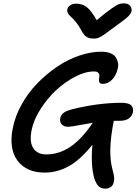

<svg xmlns="http://www.w3.org/2000/svg" viewBox="-20 -1015 810 1140"><path d="M716.8 -995.1Q738.3 -995.1 751 -982.2Q763.7 -969.2 761.2 -950.2Q758.8 -935.1 741 -917.5Q723.1 -899.9 660.2 -855Q645.5 -844.7 625 -829.3Q604.5 -814 596.9 -808.6Q589.4 -803.2 577.1 -796.4Q564.9 -789.6 555.9 -787.8Q546.9 -786.1 535.2 -786.1Q508.8 -786.1 492.9 -796.6Q477.1 -807.1 462.9 -835Q448.2 -862.8 430.7 -884.3Q413.1 -905.8 401.6 -915Q390.1 -924.3 383.8 -935.5Q377.4 -946.8 379.9 -960Q382.8 -974.6 397.7 -983.9Q412.6 -993.2 432.1 -993.2Q468.8 -993.2 494.9 -973.1Q521 -953.1 554.2 -895Q608.9 -941.4 642.3 -964.4Q675.8 -987.3 688.2 -991.2Q700.7 -995.1 716.8 -995.1ZM383.8 -262.2Q358.9 -262.2 346.2 -276.9Q333.5 -291.5 337.9 -314Q341.8 -333 358.4 -345.5Q375 -357.9 413.1 -367.2Q558.1 -403.3 696.8 -404.8Q744.1 -404.8 759 -389.6Q773.9 -374.5 769 -348.1Q765.1 -327.1 745.6 -312.5Q726.1 -297.9 694.8 -297.9H655.8L654.8 -293.9Q636.2 -197.8 635 -127.9Q633.8 -58.1 647.9 -8.8Q656.2 21.5 657.7 37.1Q659.2 52.7 655.8 64.9Q652.3 84 638.7 94.5Q625 105 606 105Q580.1 105 565.7 91.1Q551.3 77.1 540 44.9Q517.6 -33.7 528.8 -155.8Q456.5 -65.4 387.9 -27.8Q319.3 9.8 245.1 9.8Q137.7 9.8 84.5 -60.5Q31.2 -130.9 56.2 -255.9Q70.3 -326.2 108.6 -395Q147 -463.9 200.9 -519.5Q254.9 -575.2 318.1 -618.2Q381.3 -661.1 450 -684.6Q518.6 -708 581.1 -708Q611.8 -708 634 -699.5Q656.2 -690.9 666 -676.8Q675.8 -662.6 679.9 -644.5Q684.1 -626.5 679.2 -607.9Q669.9 -566.9 645.5 -542Q621.1 -517.1 590.8 -517.1Q576.2 -517.1 571.3 -524.7Q566.4 -532.2 567.9 -543Q569.3 -553.7 570.1 -564.7Q570.8 -575.7 563.2 -583.3Q555.7 -590.8 537.1 -590.8Q485.8 -590.8 424.8 -558.8Q363.8 -526.9 311.5 -477.8Q259.3 -428.7 219.5 -365.7Q179.7 -302.7 168 -244.1Q153.3 -172.9 177.5 -135.5Q201.7 -98.1 254.9 -98.1Q330.1 -98.1 397.5 -143.3Q464.8 -188.5 530.8 -286.1Q501 -281.7 451.2 -272Q401.4 -262.2 383.8 -262.2Z"/></svg>

Font: Shantell Sans Normal
Style: Italic
Weight: 500
Italic angle: -11.31°
Designer: Stephen Nixon, Anya Danilova, Shantell Martin
Foundry: Arrow Type
Version: Version 1.006;[559af2be0]